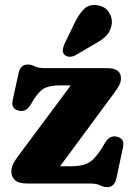

<svg xmlns="http://www.w3.org/2000/svg" viewBox="-20 -735 530 769"><path d="M435 -359.5 220.5 -69H258.5Q291 -69 312.2 -74.2Q333.5 -79.5 350 -94.2Q366.5 -109 385 -137L402.5 -166Q420 -194 448 -187.5Q480 -180 473 -147L446 -20Q438 14.5 410 14.5Q394 14.5 380.8 7.2Q367.5 0 338.5 0H89.5Q55 0 40.2 -13.2Q25.5 -26.5 25.5 -47.5Q25.5 -73.5 46.5 -101.5L263.5 -393H220.5Q182 -393 160.5 -383Q139 -373 117.5 -340L101 -313Q83 -284.5 55 -292Q23.5 -299.5 30.5 -332.5L54.5 -442.5Q62 -476.5 91 -476.5Q106.5 -476.5 119.5 -469.2Q132.5 -462 161 -462H410.5Q464.5 -462 464.5 -421Q464.5 -408 457.8 -394.2Q451 -380.5 435 -359.5ZM276 -637Q293.5 -675.5 315.5 -697.8Q337.5 -720 372.5 -713.5Q402 -708.5 416.8 -685Q431.5 -661.5 427 -635.5Q422.5 -609.5 406 -592.2Q389.5 -575 356 -557L281 -513Q270 -507.5 257.8 -507.8Q245.5 -508 238 -516Q230 -525 231.5 -536Q233 -547 238.5 -559.5Z"/></svg>

Font: Fraunces 72pt S100
Style: Bold
Weight: 700
Version: Version 1.000; ttfautohint (v1.8.3)